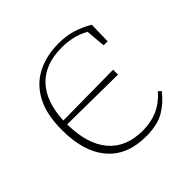

<svg xmlns="http://www.w3.org/2000/svg" viewBox="-134 -608 745 745"><g transform="rotate(-45 239.0 -235.0)"><path d="M266 13Q162 13 107 -52Q52 -117 52 -235Q52 -322 81.5 -376.5Q111 -431 162.5 -457Q214 -483 280 -483Q321 -483 353.5 -473.5Q386 -464 423 -443L421 -354H399L392 -435Q363 -451 334.5 -457Q306 -463 278 -463Q187 -463 137 -411Q87 -359 82 -258L358 -261V-234L82 -237Q83 -128 132 -70Q181 -12 272 -12Q318 -12 354.5 -28Q391 -44 422 -79L433 -69Q404 -31 366 -9Q328 13 266 13Z"/></g></svg>

Font: Source Serif 4 ExtraLight
Style: Regular
Weight: 200
Designer: Frank Grießhammer
Foundry: Adobe
Version: Version 4.005;hotconv 1.1.0;makeotfexe 2.6.0